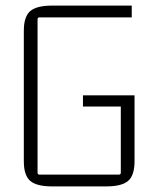

<svg xmlns="http://www.w3.org/2000/svg" viewBox="-20 -660 555 685"><path d="M360 5H165Q111 5 88 -14.5Q65 -34 65 -85V-550Q65 -601 88 -620.5Q111 -640 165 -640H450V-598H121Q114 -598 114 -591V-44Q114 -37 121 -37H404Q411 -37 411 -44V-280H276V-320H460V-85Q460 -34 437 -14.5Q414 5 360 5Z"/></svg>

Font: Gemunu Libre ExtraLight
Style: Regular
Weight: 200
Designer: Puspanada Ekanayake, Sola Matas, Pathum Egodawatta, Kosala Senevirathne
Foundry: mooniak
Version: Version 1.100